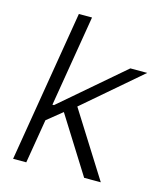

<svg xmlns="http://www.w3.org/2000/svg" viewBox="-109 -808 755 890"><g transform="rotate(15 268.0 -363.5)"><path d="M38 0 158.7 -727.3H221.9L149.1 -289.4H156.6L454.5 -545.5H535.5L262.8 -311.1L458.8 0H378.9L209.2 -270.2L136.4 -211.3L101.2 0Z"/></g></svg>

Font: Inter UI Light
Style: Italic
Weight: 300
Italic angle: 9.39999°
Designer: Rasmus Andersson
Foundry: rsms
Version: 3.2;8d6f07862